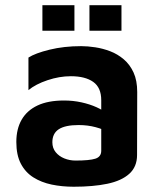

<svg xmlns="http://www.w3.org/2000/svg" viewBox="-20 -694 609 729"><path d="M259.8 15Q215.4 15 176.2 6.8Q137 -1.4 106.7 -20.5Q76.4 -39.6 59.2 -72.4Q42 -105.2 42 -155Q42 -204.4 62.2 -239.5Q82.4 -274.6 122.4 -293.5Q162.4 -312.4 223 -312.4Q257.6 -312.4 289.3 -305.4Q321 -298.4 346.3 -287Q371.6 -275.6 387 -261.8L394.4 -190.4Q373.8 -202.8 343.5 -211Q313.2 -219.2 278.6 -219.2Q227.6 -219.2 203.2 -203.3Q178.8 -187.4 178.8 -154Q178.8 -131.6 191.5 -116.1Q204.2 -100.6 224.3 -92.5Q244.4 -84.4 266.6 -84.4Q319.6 -84.4 342 -91.5Q364.4 -98.6 364.4 -121.8V-313.6Q364.4 -361.4 334 -383Q303.6 -404.6 249 -404.6Q205.4 -404.6 160.4 -389.5Q115.4 -374.4 88 -351.8V-475.4Q113.6 -492 168.3 -505.4Q223 -518.8 288.2 -518.8Q312.8 -518.8 341.7 -514.4Q370.6 -510 398.6 -499.3Q426.6 -488.6 449.9 -468.8Q473.2 -449 487.1 -418.7Q501 -388.4 501 -344.4L500.4 -105.4Q500.4 -60.8 471 -34.2Q441.6 -7.6 387.8 3.7Q334 15 259.8 15ZM319.6 -577.2V-674.2H441.2V-577.2ZM141 -577.2V-674.2H262.6V-577.2Z"/></svg>

Font: Maven Pro VF Beta
Style: Regular
Weight: 400
Designer: Joe Prince
Foundry: Joe Prince
Version: Version 2.002